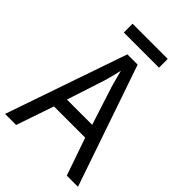

<svg xmlns="http://www.w3.org/2000/svg" viewBox="-247 -1056 1069 1069"><g transform="rotate(45 287.5 -521.5)"><path d="M424 -950H147V-881H424ZM486 -93H574L328 -809H247L0 -93H87L163 -315H409ZM313 -619 386 -393H187L261 -620C269 -646 278 -682 286 -719C292 -694 307 -642 313 -619Z"/></g></svg>

Font: Noto Sans Kannada UI SemiCondensed SemiBold
Style: Regular
Weight: 600
Width: 4
Designer: Jelle Bosma - Monotype Design Team
Foundry: Monotype Imaging Inc.
Version: Version 2.006